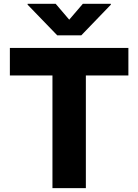

<svg xmlns="http://www.w3.org/2000/svg" viewBox="-20 -976 717 996"><path d="M646 -727.3V-584.5H425.4V0H252.1V-584.5H31.2V-727.3ZM268.8 -956.3 339.1 -873.9 409.8 -956.3H555V-951.7L401.6 -792.6H277L123.2 -951.7V-956.3Z"/></svg>

Font: Inter P Extra Bold
Style: Regular
Weight: 800
Designer: Rasmus Andersson
Foundry: rsms
Version: Version 3.018;git-588b23468